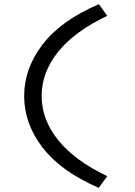

<svg xmlns="http://www.w3.org/2000/svg" viewBox="-20 -719 650 922"><path d="M454 183Q272 104 184 -11Q96 -126 96 -258Q96 -390 184.5 -505.5Q273 -621 455 -699L495 -643Q337 -568 258.5 -469.5Q180 -371 180 -258Q180 -145 259 -46.5Q338 52 495 127Z"/></svg>

Font: Lexend Tera Light
Style: Regular
Weight: 300
Designer: Bonnie Shaver-Troup, Thomas Jockin
Foundry: Lexend
Version: Version 1.007